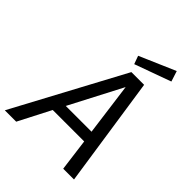

<svg xmlns="http://www.w3.org/2000/svg" viewBox="-272 -1007 1133 1133"><g transform="rotate(45 295.0 -440.5)"><path d="M0 0ZM342.5 -687.5 -26.2 0H68.8L172.5 -201.2H435L461.2 0H551.2L448.8 -687.5ZM210 -272.5 381.2 -601.2 425 -272.5ZM321.2 -732.5 302.5 -783.8 527.5 -881.2 548.8 -815Z"/></g></svg>

Font: Cambay
Style: Italic
Weight: 400
Italic angle: -11°
Designer: Pooja Saxena
Foundry: Pooja Saxena
Version: Version 1.019;PS 001.019;hotconv 1.0.70;makeotf.lib2.5.58329